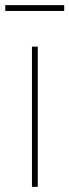

<svg xmlns="http://www.w3.org/2000/svg" viewBox="-32 -721 268 741"><path d="M91.3 0V-541H113.8V0ZM215.8 -701.2V-678.7H-11.7V-701.2Z"/></svg>

Font: Inter 17pt Thin
Style: Regular
Weight: 250
Version: Version 4.001;git-66647c0bb